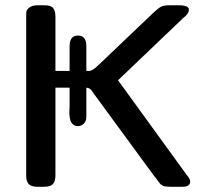

<svg xmlns="http://www.w3.org/2000/svg" viewBox="-20 -714 802 734"><path d="M80.1 -42V-651.9Q80.1 -664.1 81.1 -670.4Q82 -676.8 92.5 -685.3Q103 -693.8 124 -693.8H149.9Q175.8 -693.8 183.8 -682.4Q191.9 -670.9 191.9 -650.9V-442.9H246.1V-537.1Q246.1 -578.1 278.1 -578.1Q310.1 -578.1 310.1 -537.1V-442.9H321.8Q333 -442.9 356 -464.8L563 -662.1Q585 -683.1 595.9 -688.5Q606.9 -693.8 627.9 -693.8H664.1Q702.1 -693.8 702.1 -676.8Q702.1 -661.6 679.2 -644L431.2 -407.2L694.8 -43.9Q707 -29.8 707 -20Q707 0 678.2 0H631.8Q625 0 619.4 -0.5Q613.8 -1 609.9 -1.5Q606 -2 602.1 -4.4Q598.1 -6.8 596.2 -7.8Q594.2 -8.8 590.6 -13.4Q586.9 -18.1 585.4 -20Q584 -22 579.1 -29.1Q574.2 -36.1 570.8 -39.1L340.8 -353Q332 -366.2 328.6 -370.1Q325.2 -374 321 -376Q316.9 -377.9 310.1 -378.9V-276.9Q310.1 -263.7 309.1 -257.8Q307.1 -246.6 298.1 -239.3Q289.1 -231.9 277.8 -231.9Q244.6 -231.9 245.1 -286.1Q245.1 -290 245.6 -297.1Q246.1 -304.2 246.1 -307.1V-378.9H191.9V-43.9Q191.9 -21 182.4 -10.5Q172.9 0 147.9 0H124Q99.1 0 89.6 -10.5Q80.1 -21 80.1 -42Z"/></svg>

Font: CMU Sans Serif Demi Condensed
Style: DemiCondensed
Weight: 600
Width: 3
Version: Version 0.7.0